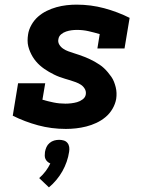

<svg xmlns="http://www.w3.org/2000/svg" viewBox="-20 -548 640 828"><path d="M264 8Q202 8 144.5 -7.5Q87 -23 35 -49L58 -189H175L163 -118Q187 -111 211.5 -106Q236 -101 262 -101Q274 -101 287 -102.5Q300 -104 312.5 -107.5Q325 -111 336.5 -119.5Q348 -128 350 -141Q352 -154 345.5 -165Q339 -176 329 -182.5Q319 -189 307 -193.5Q295 -198 283.5 -201.5Q272 -205 260 -208.5Q248 -212 236 -216.5Q224 -221 213 -226.5Q202 -232 191.5 -238Q181 -244 171 -251Q161 -258 152 -266Q143 -274 135 -283.5Q127 -293 121 -303Q115 -313 110 -324.5Q105 -336 102 -348Q99 -360 99 -373Q99 -386 101 -399Q104 -420 115.5 -440.5Q127 -461 144 -476Q161 -491 181.5 -501Q202 -511 223.5 -517Q245 -523 267 -525.5Q289 -528 310 -528Q372 -528 429.5 -512.5Q487 -497 539 -471L517 -339H400L410 -401Q386 -408 362 -413.5Q338 -419 312 -419Q300 -419 288.5 -417.5Q277 -416 265 -412Q253 -408 243.5 -400Q234 -392 232 -380Q229 -367 235.5 -356Q242 -345 252.5 -338Q263 -331 274 -327Q285 -323 297.5 -319Q310 -315 322 -311Q334 -307 345 -302.5Q356 -298 367 -293Q378 -288 388.5 -282Q399 -276 409.5 -269Q420 -262 428.5 -254Q437 -246 445 -236.5Q453 -227 460 -217Q467 -207 471.5 -195.5Q476 -184 479 -172Q482 -160 482.5 -147Q483 -134 481 -121Q477 -99 465 -78.5Q453 -58 435 -43Q417 -28 395.5 -18Q374 -8 352 -2.5Q330 3 308 5.5Q286 8 264 8ZM191 260 149 220Q164 207 176.5 190.5Q189 174 197 157Q190 154 184.5 149Q179 144 176 137.5Q173 131 173 123Q173 115 174 107Q176 96 180.5 86Q185 76 194 68.5Q203 61 213.5 58Q224 55 235 55Q246 55 255.5 58Q265 61 271 68.5Q277 76 278.5 86Q280 96 278 107Q275 128 267.5 149.5Q260 171 249 190.5Q238 210 223 228Q208 246 191 260Z"/></svg>

Font: Iosevka Etoile Heavy
Style: Italic
Weight: 900
Italic angle: -9°
Designer: Belleve Invis
Foundry: Belleve Invis
Version: Version 22.1.2; ttfautohint (v1.8.4)